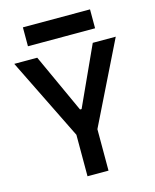

<svg xmlns="http://www.w3.org/2000/svg" viewBox="-127 -958 841 1044"><g transform="rotate(-15 293.0 -436.5)"><path d="M233.9 0V-233.4L7.3 -693.4H136.7L288.6 -361.3H297.4L449.2 -693.4H578.6L352.1 -233.4V0ZM104 -766.6V-873H481.9V-766.6Z"/></g></svg>

Font: Cascadia Mono NF SemiBold
Style: Regular
Weight: 600
Monospace: yes
Designer: Aaron Bell
Foundry: Saja Typeworks
Version: Version 2404.023; ttfautohint (v1.8.4)